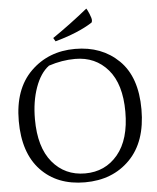

<svg xmlns="http://www.w3.org/2000/svg" viewBox="-61 -976 849 1039"><g transform="rotate(-5 363.5 -456.0)"><path d="M367 -712Q512 -712 604.5 -621.5Q697 -531 697 -355Q697 -179 603 -83.5Q509 12 358.5 12Q208 12 119 -82Q30 -176 30 -349.5Q30 -523 126 -617.5Q222 -712 367 -712ZM118 -352Q118 -199 186 -117.5Q254 -36 363.5 -36Q473 -36 541 -117.5Q609 -199 609 -349.5Q609 -500 541 -579Q473 -658 363 -658Q291 -658 219 -634Q172 -599 145 -523.5Q118 -448 118 -352ZM266 -762 255 -781Q352 -847 447 -924Q452 -918 462 -894Q472 -870 472 -859Q472 -848 467 -845Q392 -797 266 -762Z"/></g></svg>

Font: Mate
Style: Regular
Weight: 400
Designer: Eduardo Rodriguez Tunni
Foundry: Eduardo Rodriguez Tunni
Version: Version 1.002